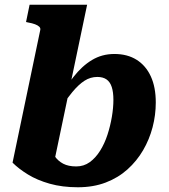

<svg xmlns="http://www.w3.org/2000/svg" viewBox="-20 -778 712 811"><path d="M302 -75Q334 -75 359 -93Q384 -111 403 -141.5Q422 -172 434 -209Q446 -246 452.5 -284.5Q459 -323 459 -356Q459 -389 452 -410.5Q445 -432 430 -442.5Q415 -453 391 -453Q362 -453 337 -437Q312 -421 285.5 -389Q259 -357 225 -308L216 -339Q253 -405 289.5 -452Q326 -499 368.5 -524.5Q411 -550 463 -550Q518 -550 557 -525.5Q596 -501 617 -455.5Q638 -410 638 -345Q638 -292 624.5 -240.5Q611 -189 584.5 -143.5Q558 -98 518.5 -62.5Q479 -27 426.5 -7Q374 13 309 13Q243 13 190 -2Q137 -17 98 -41Q59 -65 33 -91L150 -651Q152 -659 146 -665Q140 -671 128 -675.5Q116 -680 99 -683L90 -685L105 -758H348L204 -71Q194 -81 188 -92Q182 -103 180 -115Q178 -127 180.5 -139Q183 -151 190 -163Q197 -139 211 -118.5Q225 -98 247 -86.5Q269 -75 302 -75Z"/></svg>

Font: Roboto Serif 20pt
Style: Bold Italic
Weight: 700
Italic angle: -10°
Version: Version 1.007